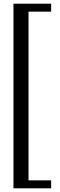

<svg xmlns="http://www.w3.org/2000/svg" viewBox="-20 -820 327 1040"><path d="M53 200V-800H257V-757H134.5V157H257V200Z"/></svg>

Font: Big Shoulders Stencil Text Thin
Style: Regular
Weight: 400
Version: Version 2.001